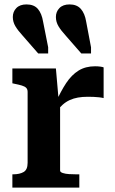

<svg xmlns="http://www.w3.org/2000/svg" viewBox="-20 -849 521 869"><path d="M370 -751 392 -635V-607H348L279 -686Q256 -711 244.5 -730.5Q233 -750 233 -772Q233 -796 249 -812.5Q265 -829 295 -829Q328 -829 346 -808.5Q364 -788 370 -751ZM175 -751 198 -635V-607H153L84 -686Q61 -711 49.5 -730.5Q38 -750 38 -772Q38 -796 54 -812.5Q70 -829 100 -829Q134 -829 151.5 -808.5Q169 -788 175 -751ZM449 -544V-405Q442 -407 429.5 -408.5Q417 -410 403.5 -410.5Q390 -411 377 -411Q353 -411 333 -407.5Q313 -404 295.5 -396Q278 -388 263 -374.5Q248 -361 233 -342L231 -382Q255 -436 279.5 -473Q304 -510 335.5 -529.5Q367 -549 410 -549Q423 -549 434 -547.5Q445 -546 449 -544ZM36 0V-60H39Q69 -60 87 -70.5Q105 -81 105 -112V-433Q105 -445 98.5 -451.5Q92 -458 78.5 -462Q65 -466 45 -470L36 -472V-539H233L246 -390L252 -394V-77Q252 -70 264 -66Q276 -62 292.5 -61Q309 -60 324 -60H339V0Z"/></svg>

Font: Roboto Serif 20pt SemiBold
Style: Regular
Weight: 600
Version: Version 1.008